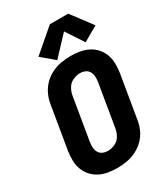

<svg xmlns="http://www.w3.org/2000/svg" viewBox="-235 -1084 1047 1197"><g transform="rotate(-30 288.0 -485.5)"><path d="M245 8Q280 8 314.5 2Q349 -4 382.5 -20.5Q416 -37 442.5 -64Q469 -91 483.5 -124Q498 -157 503 -192L554 -497Q559 -530 558.5 -563.5Q558 -597 547 -626.5Q536 -656 515.5 -679.5Q495 -703 466.5 -717.5Q438 -732 405.5 -737.5Q373 -743 340 -743Q306 -743 271 -737Q236 -731 202.5 -714.5Q169 -698 143 -671Q117 -644 102 -611Q87 -578 82 -544L31 -239Q26 -205 26.5 -172Q27 -139 38 -109Q49 -79 70 -55.5Q91 -32 119 -17.5Q147 -3 179.5 2.5Q212 8 245 8ZM248 -114Q228 -114 211 -121.5Q194 -129 185 -145Q176 -161 175 -180Q174 -199 177 -219L228 -524Q232 -549 246.5 -573.5Q261 -598 286.5 -609.5Q312 -621 338 -621Q357 -621 374 -613.5Q391 -606 400 -590Q409 -574 410 -555Q411 -536 408 -517L357 -212Q353 -186 338.5 -161.5Q324 -137 298.5 -125.5Q273 -114 248 -114ZM256 -762 382 -896 465 -770 571 -831 460 -979H328L165 -839Z"/></g></svg>

Font: Iosevka Sparkle Heavy
Style: Italic
Weight: 900
Italic angle: -9°
Designer: Belleve Invis
Foundry: Belleve Invis
Version: Version 4.5.0; ttfautohint (v1.8.3)